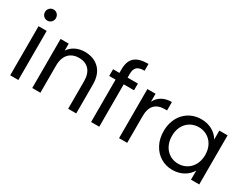

<svg xmlns="http://www.w3.org/2000/svg" viewBox="-69 -1306 2402 1856"><g transform="rotate(30 1132.0 -377.5)"><path d="M77 0H168V-548H77ZM62 -699C62 -664 89 -637 124 -637C157 -637 184 -664 184 -699C184 -734 157 -761 124 -761C89 -761 62 -734 62 -699Z M323 -548V0H414V-303C414 -418 475 -479 571 -479C666 -479 724 -419 724 -310V0H814V-323C814 -399 793 -457 752 -498C711 -538 657 -558 590 -558C515 -558 450 -526 414 -470V-548Z M909 -473H980V0H1071V-473H1186V-548H1071V-587C1071 -659 1100 -688 1180 -688V-764C1040 -764 980 -710 980 -587V-548H909Z M1292 -548V0H1383V-298C1383 -409 1434 -464 1536 -464H1560V-558C1475 -558 1415 -522 1383 -459V-548Z M1631 -276C1631 -221 1642 -171 1665 -128C1710 -41 1793 9 1890 9C1985 9 2059 -38 2095 -102V0H2187V-548H2095V-448C2060 -511 1987 -557 1891 -557C1744 -557 1631 -444 1631 -276ZM1724 -276C1724 -402 1807 -478 1909 -478C2011 -478 2095 -400 2095 -275C2095 -149 2011 -71 1909 -71C1807 -71 1724 -149 1724 -276Z"/></g></svg>

Font: Poppins
Style: Regular
Weight: 400
Designer: Ninad Kale (Devanagari), Jonny Pinhorn (Latin)
Foundry: Indian Type Foundry
Version: 4.004